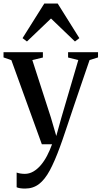

<svg xmlns="http://www.w3.org/2000/svg" viewBox="-26 -819 576 1090"><path d="M116.5 251.5Q100 251.5 87.8 249.5Q75.5 247.5 68.5 244V160.5Q75.5 163.5 88.5 165.8Q101.5 168 115 168Q140 168 162.8 155Q185.5 142 205.2 119Q225 96 241 65.5Q257 35 269.5 0H211.5L38.5 -477.5L-6 -493V-522.5H217.5V-492.5L157.5 -478L263 -151.5L293.5 -47L322 -149.5L418.5 -478L360.5 -492.5V-522.5H530.5V-493L482.5 -478Q458.5 -408 435.5 -340.8Q412.5 -273.5 392.2 -213.5Q372 -153.5 356 -105.5Q340 -57.5 329 -25.8Q318 6 314 16Q285 95.5 257 147.8Q229 200 195.5 225.8Q162 251.5 116.5 251.5ZM127 -583.5 102 -602.5 225.5 -799H301.5L424.5 -602.5L399.5 -583.5L263.5 -714Z"/></svg>

Font: Merriweather 96pt Medium
Style: Regular
Weight: 500
Version: Version 2.100